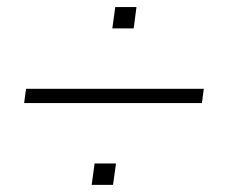

<svg xmlns="http://www.w3.org/2000/svg" viewBox="-20 -660 640 540"><path d="M47.9 -370.1 53.2 -410.2H553.2L547.9 -370.1ZM306.2 -200.2 297.9 -140.1H237.8L246.1 -200.2ZM363.8 -640.1 356 -580.1H295.9L304.2 -640.1Z"/></svg>

Font: Cooper Hewitt
Style: Light Italic
Weight: 704
Designer: Village Type and Design LLC
Foundry: Cooper Hewitt Smithsonian Design Museum
Version: 1.000